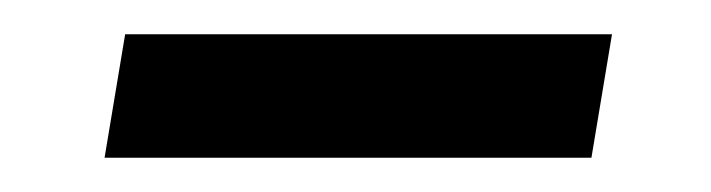

<svg xmlns="http://www.w3.org/2000/svg" viewBox="-20 -328 415 112"><path d="M41 -236 53 -308H337L325 -236Z"/></svg>

Font: Archivo SemiExpanded ExtraLight
Style: Italic
Weight: 250
Width: 6
Italic angle: -10°
Designer: Hector Gatti
Foundry: Omnibus-Type
Version: Version 2.001